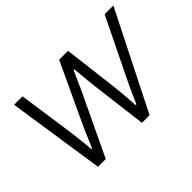

<svg xmlns="http://www.w3.org/2000/svg" viewBox="-100 -752 979 979"><g transform="rotate(-45 389.0 -263.0)"><path d="M141 0 62 -526H123L165 -232Q169 -205 172 -177Q175 -149 177.5 -125.5Q180 -102 181 -87H186Q194 -106 205 -132Q216 -158 227.5 -184Q239 -210 249 -231L387 -526H451L487 -231Q490 -205 492.5 -177.5Q495 -150 496.5 -126.5Q498 -103 499 -87H505Q513 -106 524.5 -132Q536 -158 548.5 -184.5Q561 -211 571 -231L715 -526H778L513 0H458L420 -305Q418 -324 415.5 -348.5Q413 -373 411 -396Q409 -419 407 -436H401Q393 -418 382.5 -393.5Q372 -369 361 -345.5Q350 -322 342 -305L197 0Z"/></g></svg>

Font: Archivo SemiExpanded ExtraLight
Style: Italic
Weight: 250
Width: 6
Italic angle: -10°
Designer: Hector Gatti
Foundry: Omnibus-Type
Version: Version 2.001